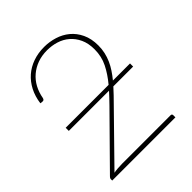

<svg xmlns="http://www.w3.org/2000/svg" viewBox="-197 -834 957 957"><g transform="rotate(-45 281.0 -355.5)"><path d="M376.5 -328Q362 -311.5 346 -295.2Q330 -279 313.5 -262L76 -19.5Q89 -22 104.2 -23.2Q119.5 -24.5 136.5 -24.5H476Q486 -24.5 486 -15V0H40.5V-9.5Q40.5 -13.5 42.5 -16.8Q44.5 -20 47 -22.5L294.5 -273.5Q308 -287.5 321 -301Q334 -314.5 346 -328H62.5V-350H365Q399 -390.5 420 -432.5Q441 -474.5 441 -524.5Q441 -567.5 426.5 -598.5Q412 -629.5 388.2 -649.8Q364.5 -670 333.8 -679.5Q303 -689 270 -689Q233 -689 202 -677.8Q171 -666.5 147.2 -646.2Q123.5 -626 108.2 -597.8Q93 -569.5 87 -535.5Q84 -522.5 72.5 -524L59.5 -525.5Q65.5 -569 83.2 -603.2Q101 -637.5 128.5 -661.5Q156 -685.5 192.2 -698.2Q228.5 -711 271 -711Q308.5 -711 344 -700Q379.5 -689 407 -666.2Q434.5 -643.5 451.2 -608.2Q468 -573 468 -525Q468 -499.5 462.8 -476.2Q457.5 -453 448 -431.5Q438.5 -410 425 -389.8Q411.5 -369.5 395.5 -350H516V-328Z"/></g></svg>

Font: Lato ExtraLight
Style: Regular
Weight: 275
Designer: Lukasz Dziedzic with Adam Twardoch and Botio Nikoltchev
Foundry: tyPoland Lukasz Dziedzic
Version: Version 2.015; 2015-08-06; http://www.latofonts.com/